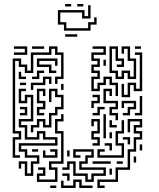

<svg xmlns="http://www.w3.org/2000/svg" viewBox="-20 -916 786 952"><path d="M43 -134V-236H73V-254H43V-626H85V-596H115V-566H133V-656H223V-686H265V-656H295V-524H265V-500H253V-536H283V-644H253V-674H235V-644H145V-554H103V-584H73V-614H55V-266H85V-224H55V-146H79V-134ZM49 -644V-656H103V-674H49V-686H115V-644ZM139 -674V-686H199V-674ZM553 -440V-494H523V-524H505V-494H475V-464H433V-536H463V-554H433V-596H463V-614H433V-656H493V-674H439V-686H505V-644H445V-626H475V-584H445V-566H475V-524H445V-476H463V-506H493V-536H535V-506H565V-440ZM553 -524V-554H523V-686H565V-626H595V-584H559V-596H583V-614H553V-674H535V-566H565V-536H583V-566H625V-536H643V-614H613V-674H595V-650H583V-686H625V-626H655V-524H613V-554H595V-524ZM649 -674V-686H679V-674ZM583 -434V-500H595V-446H613V-506H655V-476H673V-644H649V-656H685V-464H643V-494H625V-434ZM223 -554V-584H163V-626H265V-590H253V-614H175V-596H235V-566H259V-554ZM493 -590V-620H505V-590ZM139 -524V-536H163V-566H199V-554H175V-524ZM73 -524V-560H85V-536H109V-524ZM133 -470V-506H193V-536H235V-500H223V-524H205V-494H145V-470ZM79 -494V-506H109V-494ZM283 -470V-500H295V-470ZM553 -320V-344H523V-386H553V-404H493V-476H535V-440H523V-464H505V-416H565V-374H535V-356H565V-320ZM163 -344V-386H193V-404H163V-476H205V-440H193V-464H175V-416H205V-374H175V-356H199V-344ZM103 -44V-104H85V-80H73V-116H115V-56H133V-116H163V-134H103V-164H73V-206H253V-224H193V-254H175V-224H103V-284H73V-326H133V-434H115V-404H73V-476H109V-464H85V-416H103V-446H145V-314H85V-296H115V-236H163V-266H205V-236H265V-194H85V-176H115V-146H175V-104H145V-44ZM133 -260V-296H163V-326H205V-296H223V-356H253V-386H283V-434H253V-464H235V-410H223V-476H265V-446H295V-374H265V-344H235V-284H193V-314H175V-284H145V-260ZM433 -380V-416H463V-434H439V-446H475V-404H445V-380ZM649 -344V-356H673V-440H685V-344ZM589 -344V-356H613V-386H643V-404H595V-380H583V-416H655V-374H625V-344ZM79 -344V-356H103V-374H79V-386H115V-344ZM439 -344V-356H463V-386H499V-374H475V-344ZM163 -14V-56H193V-74H169V-86H205V-44H175V-26H253V-74H223V-116H283V-254H253V-326H283V-350H295V-314H265V-266H295V-104H235V-86H265V-14ZM493 -230V-350H505V-230ZM439 -194V-206H463V-224H433V-266H463V-314H445V-290H433V-326H475V-254H445V-236H475V-194ZM463 16V-26H553V-86H613V-176H643V-236H673V-254H643V-296H673V-314H625V-260H613V-326H685V-284H655V-266H685V-224H655V-164H625V-74H565V-14H475V4H499V16ZM463 -134V-176H499V-164H475V-146H583V-194H553V-266H583V-320H595V-254H565V-206H595V-134ZM523 -284V-320H535V-296H559V-284ZM523 -230V-260H535V-230ZM613 -200V-224H589V-236H625V-200ZM523 -170V-194H499V-206H535V-170ZM673 -170V-200H685V-170ZM403 -14V-44H343V-104H325V-74H289V-86H313V-116H355V-56H415V-26H433V-56H493V-74H373V-116H403V-146H433V-164H355V-146H379V-134H343V-176H445V-134H415V-104H385V-86H505V-44H445V-14ZM139 -164V-176H169V-164ZM193 -134V-170H205V-146H253V-164H229V-176H265V-134ZM313 -140V-170H325V-140ZM643 -110V-140H655V-110ZM439 -104V-116H529V-104ZM559 -104V-116H589V-104ZM523 -50V-80H535V-50ZM313 -20V-44H289V-56H325V-20ZM283 16V-20H295V4H343V-26H385V4H439V16H373V-14H355V16ZM229 16V4H259V16ZM303 -884V-896H333V-884ZM363 -884V-896H393V-884ZM297 -764V-794H267V-866H399V-836H417V-890H429V-824H387V-854H279V-806H309V-776H417V-806H447V-830H459V-794H429V-764ZM303 -734V-746H363V-734Z"/></svg>

Font: Rubik Maze
Style: Regular
Weight: 400
Designer: Hubert and Fischer, NaN
Foundry: Hubert and Fischer, NaN
Version: Version 2.200